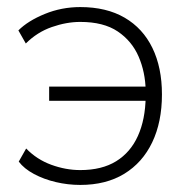

<svg xmlns="http://www.w3.org/2000/svg" viewBox="-20 -515 541 543"><path d="M207 8Q172 8 138 0Q104 -8 76 -23Q48 -38 33 -58L54 -95Q84 -64 125 -49Q166 -34 207 -34Q268 -34 308.5 -59Q349 -84 370 -130.5Q391 -177 392 -241L401 -230H119V-270H401L392 -259Q391 -311 372 -355Q353 -399 313 -426Q273 -453 207 -453Q168 -453 126.5 -438.5Q85 -424 53 -392L32 -429Q59 -456 106.5 -475.5Q154 -495 207 -495Q281 -495 332.5 -465Q384 -435 411 -379.5Q438 -324 438 -248Q438 -170 410.5 -112.5Q383 -55 331.5 -23.5Q280 8 207 8Z"/></svg>

Font: Nunito Sans 10pt ExtraLight
Style: Regular
Weight: 250
Designer: Vernon Adams
Foundry: Vernon Adams
Version: Version 3.101;gftools[0.9.27]